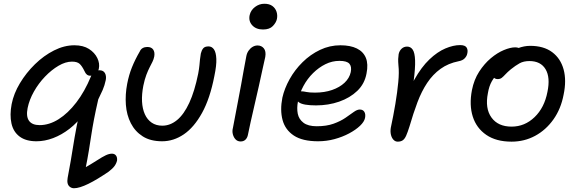

<svg xmlns="http://www.w3.org/2000/svg" viewBox="-20 -742 3078 1022"><path d="M374 260Q362 260 352.5 253Q343 246 340 234Q337 222 340 205Q350 152 356.5 114.5Q363 77 367.5 47.5Q372 18 377 -10Q382 -38 388.5 -72.5Q395 -107 407 -154L425 -135Q392 -89 350 -56.5Q308 -24 263 -7Q218 10 174 10Q118 10 84.5 -15Q51 -40 41 -85Q31 -130 42 -188Q53 -244 86 -299Q119 -354 166 -400Q213 -446 267.5 -473.5Q322 -501 376 -501Q423 -501 453.5 -481.5Q484 -462 498 -433Q512 -404 506 -376Q503 -361 489.5 -350Q476 -339 460 -339Q450 -339 442.5 -345Q435 -351 430 -363Q417 -390 404 -402Q391 -414 363 -414Q329 -414 291.5 -392Q254 -370 219.5 -334Q185 -298 160.5 -254.5Q136 -211 127 -167Q118 -122 134.5 -99Q151 -76 191 -76Q242 -76 292 -107.5Q342 -139 386.5 -197Q431 -255 464 -335Q470 -351 481.5 -359.5Q493 -368 509 -368Q530 -368 538.5 -353Q547 -338 543 -316Q537 -287 526.5 -263Q516 -239 503 -213Q489 -152 480.5 -107.5Q472 -63 466 -23.5Q460 16 453 59.5Q446 103 434 162L419 158Q468 130 496.5 111.5Q525 93 543 84.5Q561 76 576 76Q590 76 597.5 86Q605 96 603 113Q599 129 589 142.5Q579 156 558 172Q527 193 500.5 209Q474 225 450.5 236.5Q427 248 407.5 254Q388 260 374 260Z M843 10Q781 10 740 -16Q699 -42 676.5 -86Q654 -130 650 -184.5Q646 -239 657 -296Q666 -343 682.5 -384Q699 -425 724 -468Q729 -480 739.5 -486Q750 -492 764 -492Q786 -492 795.5 -478Q805 -464 801 -441Q798 -426 791.5 -413Q785 -400 776.5 -383.5Q768 -367 759 -343.5Q750 -320 743 -286Q734 -240 736 -201.5Q738 -163 751 -134Q764 -105 787.5 -89Q811 -73 844 -73Q886 -73 922.5 -103Q959 -133 987.5 -194.5Q1016 -256 1035 -350Q1040 -377 1041.5 -394Q1043 -411 1044.5 -425.5Q1046 -440 1049 -457Q1053 -474 1061.5 -484.5Q1070 -495 1090 -495Q1108 -495 1119 -479Q1130 -463 1131.5 -428.5Q1133 -394 1121 -337Q1098 -218 1055.5 -141Q1013 -64 958.5 -27Q904 10 843 10Z M1261 11Q1245 11 1234.5 0.5Q1224 -10 1219.5 -27Q1215 -44 1220 -62Q1235 -141 1245.5 -196Q1256 -251 1263.5 -291.5Q1271 -332 1277 -367Q1283 -402 1291 -442Q1294 -459 1303 -472Q1312 -485 1324.5 -492.5Q1337 -500 1351 -500Q1372 -500 1384.5 -484.5Q1397 -469 1392 -439Q1387 -417 1378 -376Q1369 -335 1358 -284.5Q1347 -234 1335 -184Q1323 -134 1314 -92Q1305 -50 1300 -26Q1297 -9 1287 1Q1277 11 1261 11ZM1380 -585Q1343 -585 1322.5 -607.5Q1302 -630 1309 -662Q1315 -688 1337.5 -705Q1360 -722 1387 -722Q1414 -722 1430 -710Q1446 -698 1452 -679.5Q1458 -661 1454 -641Q1450 -622 1432.5 -603.5Q1415 -585 1380 -585Z M1673 10Q1590 10 1544 -20.5Q1498 -51 1484 -103.5Q1470 -156 1483 -222Q1494 -271 1521.5 -320.5Q1549 -370 1590.5 -411Q1632 -452 1683.5 -476.5Q1735 -501 1792 -501Q1845 -501 1879.5 -484Q1914 -467 1927.5 -434Q1941 -401 1931 -351Q1921 -296 1882 -258.5Q1843 -221 1785.5 -201Q1728 -181 1662 -181Q1594 -181 1571.5 -197Q1549 -213 1553 -233Q1555 -245 1562 -250.5Q1569 -256 1584 -256Q1595 -256 1610.5 -252.5Q1626 -249 1657 -249Q1707 -249 1747.5 -263Q1788 -277 1814 -301.5Q1840 -326 1847 -358Q1853 -388 1839.5 -403Q1826 -418 1787 -418Q1748 -418 1712.5 -400.5Q1677 -383 1646.5 -353Q1616 -323 1595 -284Q1574 -245 1566 -202Q1559 -166 1565 -136.5Q1571 -107 1595.5 -88.5Q1620 -70 1666 -70Q1718 -70 1755.5 -83.5Q1793 -97 1819 -115Q1845 -133 1863 -146Q1881 -159 1895 -159Q1912 -159 1919.5 -146.5Q1927 -134 1923 -114Q1919 -94 1896.5 -72.5Q1874 -51 1838.5 -32Q1803 -13 1760.5 -1.5Q1718 10 1673 10Z M2097 12Q2084 12 2074.5 2Q2065 -8 2061 -24.5Q2057 -41 2060 -61Q2074 -126 2084.5 -189Q2095 -252 2100 -305Q2105 -358 2101 -392Q2099 -415 2099.5 -428Q2100 -441 2102 -454Q2106 -472 2118 -483Q2130 -494 2147 -494Q2166 -494 2177 -477.5Q2188 -461 2189.5 -420.5Q2191 -380 2181.5 -308.5Q2172 -237 2148 -128L2121 -154Q2148 -251 2185.5 -318Q2223 -385 2265.5 -425.5Q2308 -466 2350.5 -484Q2393 -502 2429 -502Q2456 -502 2464 -488.5Q2472 -475 2467 -456Q2465 -444 2454 -432Q2443 -420 2421 -416Q2366 -405 2325 -375.5Q2284 -346 2254 -301Q2224 -256 2202 -197.5Q2180 -139 2160 -70Q2150 -38 2142 -20Q2134 -2 2123.5 5Q2113 12 2097 12Z M2703 12Q2621 12 2568.5 -24Q2516 -60 2496.5 -121.5Q2477 -183 2492 -262Q2503 -318 2530.5 -360.5Q2558 -403 2592.5 -432Q2627 -461 2662 -475.5Q2697 -490 2722 -490Q2733 -490 2740.5 -487Q2748 -484 2752.5 -477.5Q2757 -471 2755 -460Q2750 -440 2739 -423.5Q2728 -407 2698 -394Q2662 -377 2637.5 -356.5Q2613 -336 2598 -309.5Q2583 -283 2577 -246Q2561 -165 2596 -116.5Q2631 -68 2703 -68Q2773 -68 2825.5 -118.5Q2878 -169 2894 -253Q2910 -330 2884 -373.5Q2858 -417 2798 -417Q2767 -417 2745.5 -405Q2724 -393 2699 -373Q2681 -358 2670 -346Q2659 -334 2650.5 -327.5Q2642 -321 2629 -321Q2615 -321 2607.5 -330.5Q2600 -340 2604 -361Q2608 -384 2627.5 -408Q2647 -432 2675.5 -452.5Q2704 -473 2737 -485.5Q2770 -498 2802 -498Q2874 -498 2919 -464.5Q2964 -431 2980 -372.5Q2996 -314 2980 -238Q2966 -163 2926 -106.5Q2886 -50 2828.5 -19Q2771 12 2703 12Z"/></svg>

Font: Shantell Sans
Style: Italic
Weight: 400
Italic angle: -11°
Designer: Stephen Nixon, Anya Danilova, Shantell Martin
Foundry: Arrow Type
Version: Version 1.011;[c5ecc13dd]